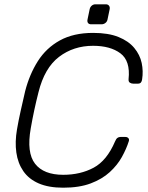

<svg xmlns="http://www.w3.org/2000/svg" viewBox="-20 -863 690 893"><path d="M274 10Q206 10 160 -10Q114 -30 88.5 -67Q63 -104 56 -153.5Q49 -203 59 -261Q66 -302 76.5 -349Q87 -396 97 -439Q117 -517 156 -578.5Q195 -640 258.5 -675Q322 -710 413 -710Q484 -710 531 -691Q578 -672 604.5 -640Q631 -608 639 -570Q647 -532 641 -494Q640 -485 635.5 -479.5Q631 -474 622 -474H599Q591 -474 584 -478.5Q577 -483 578 -495Q587 -580 540 -615Q493 -650 413 -650Q322 -650 254.5 -598.5Q187 -547 159 -434Q138 -352 123 -266Q103 -153 143 -101.5Q183 -50 274 -50Q354 -50 415.5 -83Q477 -116 515 -205Q520 -217 526 -221.5Q532 -226 540 -226H563Q572 -226 577 -220.5Q582 -215 579 -206Q568 -171 547 -133Q526 -95 490.5 -62.5Q455 -30 402 -10Q349 10 274 10ZM404 -750Q394 -750 389.5 -756Q385 -762 387 -772L397 -820Q399 -830 406.5 -836.5Q414 -843 424 -843H472Q482 -843 487 -836.5Q492 -830 490 -820L480 -772Q478 -762 470 -756Q462 -750 452 -750Z"/></svg>

Font: Rubik Light
Style: Italic
Weight: 300
Italic angle: -12°
Designer: Hubert and Fischer
Foundry: Hubert and Fischer
Version: Version 2.300;gftools[0.9.30]